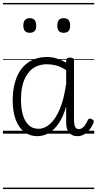

<svg xmlns="http://www.w3.org/2000/svg" viewBox="-20 -905 658 1300"><path d="M232 17Q182 17 144.5 -11.5Q107 -40 86.5 -94.5Q66 -149 66 -227Q66 -278 75.5 -323Q85 -368 103.5 -404Q122 -440 150 -465.5Q178 -491 214.5 -505Q251 -519 297 -519Q332 -519 363 -509.5Q394 -500 428 -481V-497Q428 -506 434.5 -510.5Q441 -515 454 -515Q468 -515 474.5 -510.5Q481 -506 481 -496V-94Q481 -74 484 -60Q487 -46 494 -38.5Q501 -31 513 -31Q525 -31 535 -37Q545 -43 555 -57Q565 -71 576 -94Q580 -101 586.5 -102Q593 -103 602 -98Q611 -94 614 -87.5Q617 -81 613 -74Q602 -46 585 -25.5Q568 -5 547.5 6Q527 17 505 17Q486 17 472 11Q458 5 448 -6.5Q438 -18 433 -35Q428 -52 428 -74Q428 -101 428 -129Q428 -157 428 -184Q407 -112 376.5 -68Q346 -24 309.5 -3.5Q273 17 232 17ZM122 -228Q122 -174 134 -130Q146 -86 172.5 -59.5Q199 -33 241 -33Q281 -33 318 -65Q355 -97 384 -164.5Q413 -232 428 -339V-430Q391 -454 359 -462Q327 -470 299 -470Q265 -470 237.5 -460Q210 -450 188.5 -430Q167 -410 152 -381Q137 -352 129.5 -314Q122 -276 122 -228ZM181 -683Q160 -683 149 -695Q138 -707 138 -732Q138 -757 149 -769.5Q160 -782 181 -782Q203 -782 214 -769.5Q225 -757 225 -732Q226 -707 214.5 -695Q203 -683 181 -683ZM411 -683Q389 -683 378.5 -695Q368 -707 368 -732Q368 -757 378.5 -769.5Q389 -782 411 -782Q433 -782 444 -769.5Q455 -757 455 -732Q455 -707 444 -695Q433 -683 411 -683ZM0 365H618V375H0ZM0 -20H618V0H0ZM0 -505H618V-500H0ZM0 -885H618V-875H0Z"/></svg>

Font: Playwrite GB S Guides
Style: Regular
Weight: 400
Designer: Veronika Burian, José Scaglione
Foundry: TypeTogether
Version: Version 1.003